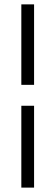

<svg xmlns="http://www.w3.org/2000/svg" viewBox="-20 -731 257 883"><path d="M78.1 -340.8V-710.9H136.7V-340.8ZM78.1 -244.6H136.7V131.8H78.1Z"/></svg>

Font: Heebo Light
Style: Regular
Weight: 300
Designer: Oded Ezer
Foundry: Meir Sadan
Version: Version 2.001; ttfautohint (v1.5.14-ce02) -l 8 -r 50 -G 200 